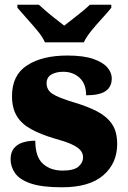

<svg xmlns="http://www.w3.org/2000/svg" viewBox="-20 -786 542 816"><path d="M243 10Q159 10 111.5 -6Q64 -22 44.5 -49.5Q25 -77 25 -109Q25 -138 39 -155.5Q53 -173 77 -180.5Q101 -188 130 -188Q130 -119 162.5 -90Q195 -61 246 -61Q294 -61 313.5 -78Q333 -95 333 -117Q333 -136 320 -149.5Q307 -163 280.5 -174.5Q254 -186 213 -197Q152 -215 111.5 -237.5Q71 -260 51 -293.5Q31 -327 31 -378Q31 -467 95.5 -508.5Q160 -550 266 -550Q335 -550 376.5 -535.5Q418 -521 436.5 -499Q455 -477 455 -453Q455 -417 429 -399Q403 -381 346 -381Q346 -430 318 -455.5Q290 -481 249 -481Q218 -481 198 -469Q178 -457 178 -432Q178 -404 202.5 -387.5Q227 -371 297 -350Q351 -334 392 -313Q433 -292 455.5 -259.5Q478 -227 478 -174Q478 -92 419 -41Q360 10 243 10ZM171 -606Q161 -629 139 -655.5Q117 -682 93.5 -708Q70 -734 54 -753V-766H145Q156 -756 175.5 -739Q195 -722 216.5 -705.5Q238 -689 253 -677Q268 -689 289.5 -705.5Q311 -722 331.5 -739Q352 -756 362 -766H453V-753Q438 -734 414 -708Q390 -682 368.5 -655.5Q347 -629 336 -606Z"/></svg>

Font: Noto Rashi Hebrew Black
Style: Regular
Weight: 900
Version: Version 1.006